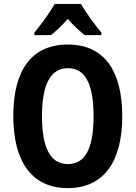

<svg xmlns="http://www.w3.org/2000/svg" viewBox="-20 -953 694 983"><path d="M395 -933H260C238 -893 189 -825 156 -786V-773H241C265 -792 296 -821 327 -856C357 -821 388 -794 414 -773H499V-786C462 -831 419 -889 395 -933ZM606 -358C606 -584 518 -725 328 -725C141 -725 48 -593 48 -359C48 -134 137 10 327 10C517 10 606 -133 606 -358ZM195 -358C195 -518 237 -604 328 -604C418 -604 459 -520 459 -358C459 -195 418 -113 327 -113C237 -113 195 -198 195 -358Z"/></svg>

Font: Noto Sans Armenian Condensed
Style: Bold
Weight: 700
Width: 3
Designer: Monotype Design Team
Foundry: Monotype Imaging Inc.
Version: Version 2.008